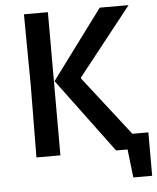

<svg xmlns="http://www.w3.org/2000/svg" viewBox="-57 -747 762 934"><g transform="rotate(-5 324.0 -280.5)"><path d="M484 0 215 -362 465 -699H606L345 -369V-363L570 -74H648V138H556L540 0ZM95 0 98 -355 95 -699H212V0Z"/></g></svg>

Font: Ruda
Style: Bold
Weight: 700
Designer: Mariela Monsalve and Angelina Sanchez
Foundry: Mariela Monsalve and Angelina Sanchez
Version: Version 2.000